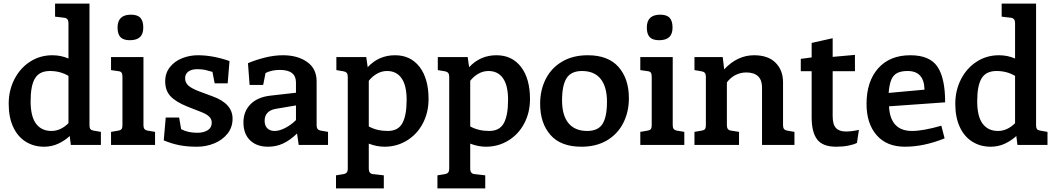

<svg xmlns="http://www.w3.org/2000/svg" viewBox="-20 -800 5825 1060"><path d="M537 -72V0H371L365 -49Q338 -24 302 -7Q266 10 223 10Q167 10 122.5 -17.5Q78 -45 53 -98.5Q28 -152 28 -227Q28 -301 59.5 -362.5Q91 -424 146 -459.5Q201 -495 269 -495Q316 -495 358 -477V-673Q358 -699 335 -702L284 -708V-780H474V-108Q474 -94 479 -87.5Q484 -81 496 -79ZM264 -77Q315 -77 358 -120V-381Q313 -408 256 -408Q198 -408 173.5 -368Q149 -328 149 -241Q149 -157 179 -117Q209 -77 264 -77Z M629 -648Q629 -719 703 -719Q739 -719 755 -701.5Q771 -684 771 -648Q771 -612 752.5 -595Q734 -578 697 -578Q661 -578 645 -595Q629 -612 629 -648ZM593 -72 634 -79Q646 -81 651 -87.5Q656 -94 656 -108V-378Q656 -392 651 -399Q646 -406 634 -407L593 -413V-485H772V-108Q772 -95 777.5 -88Q783 -81 794 -79L836 -72V0H593Z M895 -151H969L980 -87Q1016 -67 1069 -67Q1104 -67 1126.5 -81Q1149 -95 1149 -122Q1149 -142 1135 -156Q1121 -170 1090 -182L1016 -211Q951 -237 921.5 -268.5Q892 -300 892 -351Q892 -397 918.5 -430Q945 -463 986.5 -479Q1028 -495 1072 -495Q1155 -495 1247 -463L1237 -340H1165L1153 -403Q1148 -404 1124.5 -411Q1101 -418 1068 -418Q1038 -418 1020 -405Q1002 -392 1002 -368Q1002 -345 1018.5 -329Q1035 -313 1076 -297L1154 -268Q1264 -228 1264 -145Q1264 -97 1236 -62Q1208 -27 1163 -8.5Q1118 10 1068 10Q1012 10 969.5 1.5Q927 -7 884 -25Z M1791 -72V0H1629L1620 -63Q1582 -26 1543.5 -8Q1505 10 1460 10Q1397 10 1360.5 -25.5Q1324 -61 1324 -124Q1324 -185 1363 -224.5Q1402 -264 1473 -272L1614 -288V-345Q1614 -414 1525 -414Q1480 -414 1446 -397L1433 -331H1358L1349 -451Q1390 -469 1442 -482Q1494 -495 1542 -495Q1623 -495 1675.5 -458Q1728 -421 1728 -351V-108Q1728 -95 1733.5 -88Q1739 -81 1750 -79ZM1614 -137V-218L1502 -199Q1473 -194 1457 -177.5Q1441 -161 1441 -133Q1441 -106 1456 -91.5Q1471 -77 1496 -77Q1523 -77 1555.5 -94Q1588 -111 1614 -137Z M2346 -253Q2346 -179 2314.5 -119Q2283 -59 2227 -24.5Q2171 10 2103 10Q2060 10 2016 -7V132Q2016 158 2038 161L2099 168V240H1835V168L1878 161Q1889 159 1894.5 152Q1900 145 1900 132V-377Q1900 -390 1894.5 -397Q1889 -404 1878 -406L1837 -413V-485H2002L2010 -429Q2071 -495 2161 -495Q2247 -495 2296.5 -430.5Q2346 -366 2346 -253ZM2225 -249Q2225 -328 2197 -368Q2169 -408 2117 -408Q2087 -408 2061 -393Q2035 -378 2016 -354V-102Q2061 -77 2121 -77Q2178 -77 2201.5 -120Q2225 -163 2225 -249Z M2906 -253Q2906 -179 2874.5 -119Q2843 -59 2787 -24.5Q2731 10 2663 10Q2620 10 2576 -7V132Q2576 158 2598 161L2659 168V240H2395V168L2438 161Q2449 159 2454.5 152Q2460 145 2460 132V-377Q2460 -390 2454.5 -397Q2449 -404 2438 -406L2397 -413V-485H2562L2570 -429Q2631 -495 2721 -495Q2807 -495 2856.5 -430.5Q2906 -366 2906 -253ZM2785 -249Q2785 -328 2757 -368Q2729 -408 2677 -408Q2647 -408 2621 -393Q2595 -378 2576 -354V-102Q2621 -77 2681 -77Q2738 -77 2761.5 -120Q2785 -163 2785 -249Z M2962 -227Q2962 -303 2993 -364Q3024 -425 3083.5 -460Q3143 -495 3225 -495Q3338 -495 3395 -430Q3452 -365 3452 -258Q3452 -182 3421 -121Q3390 -60 3331 -25Q3272 10 3190 10Q3076 10 3019 -55Q2962 -120 2962 -227ZM3331 -238Q3331 -321 3296 -364.5Q3261 -408 3193 -408Q3133 -408 3108 -368.5Q3083 -329 3083 -246Q3083 -163 3118.5 -120Q3154 -77 3222 -77Q3282 -77 3306.5 -116Q3331 -155 3331 -238Z M3551 -648Q3551 -719 3625 -719Q3661 -719 3677 -701.5Q3693 -684 3693 -648Q3693 -612 3674.5 -595Q3656 -578 3619 -578Q3583 -578 3567 -595Q3551 -612 3551 -648ZM3515 -72 3556 -79Q3568 -81 3573 -87.5Q3578 -94 3578 -108V-378Q3578 -392 3573 -399Q3568 -406 3556 -407L3515 -413V-485H3694V-108Q3694 -95 3699.5 -88Q3705 -81 3716 -79L3758 -72V0H3515Z M4366 -72V0H4187V-318Q4187 -358 4165 -379Q4143 -400 4100 -400Q4068 -400 4040 -385.5Q4012 -371 3993 -345V-108Q3993 -82 4015 -79L4060 -72V0H3814V-72L3855 -79Q3867 -81 3872 -87.5Q3877 -94 3877 -108V-377Q3877 -390 3871.5 -397Q3866 -404 3855 -406L3814 -413V-485H3970L3978 -417Q4051 -495 4143 -495Q4221 -495 4262 -453.5Q4303 -412 4303 -346V-108Q4303 -95 4308.5 -88Q4314 -81 4325 -79Z M4722 -83 4711 -11Q4694 -2 4663.5 4Q4633 10 4597 10Q4522 10 4491.5 -30Q4461 -70 4461 -152V-407H4401V-475L4461 -483V-563L4577 -589V-486L4700 -497V-407H4577V-159Q4577 -113 4595 -93.5Q4613 -74 4650 -74Q4682 -74 4722 -83Z M5177 -106 5195 -36Q5080 10 4976 10Q4875 10 4819.5 -54Q4764 -118 4764 -226Q4764 -350 4828 -422.5Q4892 -495 5006 -495Q5112 -495 5155 -432.5Q5198 -370 5198 -235L4888 -213Q4895 -77 5015 -77Q5076 -77 5177 -106ZM4886 -287 5084 -305Q5082 -408 4991 -408Q4955 -408 4933.5 -397Q4912 -386 4901 -360.5Q4890 -335 4886 -287Z M5763 -72V0H5597L5591 -49Q5564 -24 5528 -7Q5492 10 5449 10Q5393 10 5348.5 -17.5Q5304 -45 5279 -98.5Q5254 -152 5254 -227Q5254 -301 5285.5 -362.5Q5317 -424 5372 -459.5Q5427 -495 5495 -495Q5542 -495 5584 -477V-673Q5584 -699 5561 -702L5510 -708V-780H5700V-108Q5700 -94 5705 -87.5Q5710 -81 5722 -79ZM5490 -77Q5541 -77 5584 -120V-381Q5539 -408 5482 -408Q5424 -408 5399.5 -368Q5375 -328 5375 -241Q5375 -157 5405 -117Q5435 -77 5490 -77Z"/></svg>

Font: Enriqueta SemiBold
Style: Regular
Weight: 600
Designer: Viviana Monsalve, Gustavo Ibarra
Foundry: 72Puntos
Version: Version 2.000